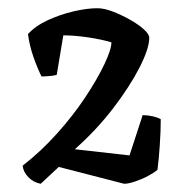

<svg xmlns="http://www.w3.org/2000/svg" viewBox="-20 -790 454 467"><path d="M79 -343Q62 -346 49.5 -358.5Q37 -371 35 -387Q79 -421 118.5 -465Q158 -509 187.5 -553.5Q217 -598 234 -634Q251 -670 251 -687Q228 -694 195 -699Q162 -704 134 -704L118 -608Q112 -606 100 -605Q88 -604 81 -604Q71 -624 61.5 -651Q52 -678 48 -707Q66 -727 96.5 -741Q127 -755 159.5 -762.5Q192 -770 217 -770Q233 -770 254 -762Q275 -754 295.5 -742.5Q316 -731 329.5 -719Q343 -707 343 -698Q343 -672 319.5 -626Q296 -580 255.5 -527Q215 -474 162 -427L295 -412L327 -510Q339 -510 352 -507Q365 -504 371 -500Q371 -470 368.5 -434.5Q366 -399 363 -377Q355 -370 340 -362Q325 -354 308.5 -348.5Q292 -343 282 -343L123 -384Z"/></svg>

Font: Texturina 72pt SemiBold
Style: Regular
Weight: 600
Designer: Guillermo Torres Carreño
Foundry: Omnibus-Type
Version: Version 1.002; ttfautohint (v1.8.3)